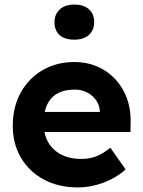

<svg xmlns="http://www.w3.org/2000/svg" viewBox="-20 -812 627 842"><path d="M322 10Q236 10 171.5 -25Q107 -60 71.5 -121Q36 -182 36 -260Q36 -343 71 -406Q106 -469 167 -504.5Q228 -540 306 -540Q378 -540 434.5 -506Q491 -472 522.5 -412.5Q554 -353 553 -277L552 -233H175Q186 -178 228.5 -146.5Q271 -115 337 -115Q372 -115 401 -126Q430 -137 464 -164L531 -69Q488 -31 432.5 -10.5Q377 10 322 10ZM308 -419Q198 -419 176 -321H418V-324Q415 -365 383.5 -392Q352 -419 308 -419ZM306 -638Q264 -638 241.5 -658Q219 -678 219 -715Q219 -749 242 -770.5Q265 -792 306 -792Q347 -792 370 -771.5Q393 -751 393 -715Q393 -680 370 -659Q347 -638 306 -638Z"/></svg>

Font: Readex Pro SemiBold
Style: Regular
Weight: 600
Designer: Bonnie Shaver-Troup, Thomas Jockin
Foundry: Lexend
Version: Version 1.204; ttfautohint (v1.8.4.7-5d5b)